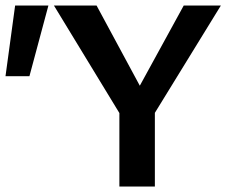

<svg xmlns="http://www.w3.org/2000/svg" viewBox="-46 -678 838 698"><path d="M413 -226 150 -658H305L497 -302ZM388 0V-300H517V0ZM495 -232 427 -302 622 -658H757ZM61 -401H-26L9 -658H130Z"/></svg>

Font: Ysabeau
Style: Bold
Weight: 700
Designer: Christian Thalmann (Catharsis Fonts)
Version: Version 2.000;gftools[0.9.27.dev2+g8671c4b]